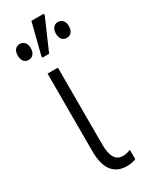

<svg xmlns="http://www.w3.org/2000/svg" viewBox="-210 -816 678 868"><g transform="rotate(-30 129.5 -382.5)"><path d="M174 10Q126 10 99 -23Q72 -56 72 -128V-532H126V-131Q126 -39 181 -39Q203 -39 222 -48V1Q213 5 201.5 7.5Q190 10 174 10ZM88 -606V-617L128 -775H193V-767L123 -606ZM30 -628Q14 -628 5 -639Q-4 -650 -4 -670Q-4 -689 5 -700Q14 -711 30 -711Q45 -711 54.5 -700Q64 -689 64 -670Q64 -650 54.5 -639Q45 -628 30 -628ZM229 -628Q213 -628 204 -639Q195 -650 195 -670Q195 -689 204.5 -700Q214 -711 229 -711Q244 -711 253.5 -700Q263 -689 263 -670Q263 -650 253.5 -639Q244 -628 229 -628Z"/></g></svg>

Font: Noto Sans Condensed Light
Style: Regular
Weight: 300
Width: 3
Designer: Monotype Design Team
Foundry: Monotype Imaging Inc.
Version: Version 2.013; ttfautohint (v1.8.4.7-5d5b)